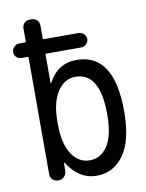

<svg xmlns="http://www.w3.org/2000/svg" viewBox="-85 -811 671 882"><g transform="rotate(-10 250.0 -370.0)"><path d="M159.2 -264.6V-254.9Q159.2 -164.1 191.4 -114.7Q223.6 -65.4 275.4 -65.4Q328.1 -65.4 359.4 -113.8Q390.6 -162.1 390.6 -259.8Q390.6 -455.1 275.4 -455.1Q224.6 -455.1 191.9 -405.3Q159.2 -355.5 159.2 -264.6ZM47.9 -583Q34.2 -583 24.4 -592.3Q14.6 -601.6 14.6 -615.7Q14.6 -629.9 24.9 -640.1Q35.2 -650.4 47.9 -650.4H75.2Q80.1 -650.4 80.1 -655.3V-714.8Q80.1 -729.5 89.8 -739.7Q99.6 -750 115.2 -750H124Q138.7 -750 148.9 -740.2Q159.2 -730.5 159.2 -714.8V-655.3Q159.2 -650.4 164.1 -650.4H326.2Q339.8 -650.4 350.1 -640.1Q360.4 -629.9 360.4 -616.2Q360.4 -603.5 350.1 -593.3Q339.8 -583 326.2 -583H164.1Q159.2 -583 159.2 -578.1V-446.3Q159.2 -445.3 160.2 -445.3Q162.1 -445.3 162.1 -446.3Q206.1 -530.3 294.9 -530.3Q469.7 -530.3 469.7 -259.8Q469.7 -125 421.9 -57.6Q374 9.8 294.9 9.8Q212.9 9.8 159.2 -74.2Q159.2 -75.2 157.2 -75.2Q156.2 -75.2 156.2 -74.2L155.3 -35.2Q154.3 -20.5 144 -10.3Q133.8 0 119.1 0H115.2Q100.6 0 90.3 -9.8Q80.1 -19.5 80.1 -35.2V-578.1Q80.1 -583 75.2 -583Z"/></g></svg>

Font: Rounded-L Mgen+ 2m regular
Style: Regular
Weight: 400
Designer: [Source Han Sans]
Ryoko NISHIZUKA  (kana & ideographs); Paul D. Hunt (Latin, Greek & Cyrillic); Wenlong ZHANG  (bopomofo
Version: Version 1.059.20150602